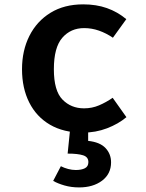

<svg xmlns="http://www.w3.org/2000/svg" viewBox="-20 -578 655 859"><path d="M355.9 -93.3Q391.8 -93.3 423.1 -106.7Q454.4 -120 484.1 -140.5L545.6 -53.8Q509.7 -23.6 459 -4.1Q408.2 15.4 350.3 15.4Q264.6 15.4 203.8 -20Q143.1 -55.4 110.8 -119.5Q78.5 -183.6 78.5 -268.2Q78.5 -351.8 111.5 -417.4Q144.6 -483.1 205.9 -520.8Q267.2 -558.5 352.3 -558.5Q410.8 -558.5 458.2 -541.8Q505.6 -525.1 545.1 -492.3L485.1 -409.2Q454.9 -429.7 422.6 -441Q390.3 -452.3 356.4 -452.3Q296.4 -452.3 258.7 -409Q221 -365.6 221 -268.2Q221 -171.8 259.5 -132.6Q297.9 -93.3 355.9 -93.3ZM375.4 147.2Q375.4 124.1 351.5 116.7Q327.7 109.2 282.6 109.2L295.4 -16.4H374.4V52.3Q427.2 57.9 452.1 84.4Q476.9 110.8 476.9 148.2Q476.9 200 436.7 230.3Q396.4 260.5 333.8 260.5Q299 260.5 268.7 251.8Q238.5 243.1 217.9 231.3L252.3 165.6Q267.2 173.3 284.6 177.9Q302.1 182.6 319 182.6Q344.6 182.6 360 174.6Q375.4 166.7 375.4 147.2Z"/></svg>

Font: Fira Code SemiBold
Style: Regular
Weight: 600
Designer: Carrois Corporate, Edenspiekermann AG, Nikita Prokopov
Foundry: Carrois Corporate, Edenspiekermann AG, Nikita Prokopov
Version: Version 6.002